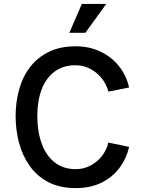

<svg xmlns="http://www.w3.org/2000/svg" viewBox="-20 -950 727 983"><path d="M368 13Q285 13 226.5 -18Q168 -49 131 -102Q94 -155 77 -220.5Q60 -286 60 -355Q60 -427 78 -492Q96 -557 134 -606.5Q172 -656 230 -684.5Q288 -713 367 -713Q437 -713 494 -686Q551 -659 589 -611.5Q627 -564 641 -502L535 -481Q525 -519 500.5 -549.5Q476 -580 441.5 -598Q407 -616 366 -616Q303 -616 259 -583Q215 -550 193 -491.5Q171 -433 171 -357Q171 -277 193.5 -215Q216 -153 260 -118.5Q304 -84 368 -84Q408 -84 442 -101.5Q476 -119 500.5 -149.5Q525 -180 535 -220L641 -198Q627 -137 590.5 -89Q554 -41 498 -14Q442 13 368 13ZM417 -782H335L399 -930H524Z"/></svg>

Font: Inclusive Sans Medium
Style: Regular
Weight: 500
Designer: Olivia King
Foundry: Olivia King
Version: Version 2.004